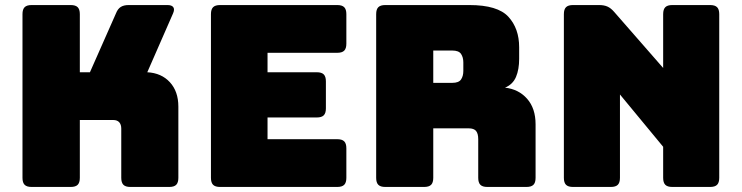

<svg xmlns="http://www.w3.org/2000/svg" viewBox="-20 -740 2936 760"><path d="M260 0H105Q86 0 77.5 -8.5Q69 -17 69 -36V-684Q69 -703 77.5 -711.5Q86 -720 105 -720H260Q279 -720 287.5 -711.5Q296 -703 296 -684V-454H336L439 -687Q446 -705 458 -712.5Q470 -720 489 -720H643Q660 -720 666 -711.5Q672 -703 665 -687L563 -454Q619 -451 652.5 -414.5Q686 -378 686 -318V-36Q686 -17 677.5 -8.5Q669 0 650 0H496Q477 0 468.5 -8.5Q460 -17 460 -36V-231Q460 -247 452 -256Q444 -265 428 -265H296V-36Q296 -17 287.5 -8.5Q279 0 260 0Z M1315 0H851Q832 0 823.5 -8.5Q815 -17 815 -36V-684Q815 -703 823.5 -711.5Q832 -720 851 -720H1315Q1334 -720 1342.5 -711.5Q1351 -703 1351 -684V-567Q1351 -548 1342.5 -539.5Q1334 -531 1315 -531H1039V-454H1234Q1253 -454 1261.5 -445.5Q1270 -437 1270 -418V-311Q1270 -292 1261.5 -283.5Q1253 -275 1234 -275H1039V-189H1315Q1334 -189 1342.5 -180.5Q1351 -172 1351 -153V-36Q1351 -17 1342.5 -8.5Q1334 0 1315 0Z M1695 -540V-412H1770Q1796 -412 1805 -425.5Q1814 -439 1814 -459V-493Q1814 -513 1805 -526.5Q1796 -540 1770 -540ZM1659 0H1505Q1486 0 1477.5 -8.5Q1469 -17 1469 -36V-684Q1469 -703 1477.5 -711.5Q1486 -720 1505 -720H1838Q1950 -720 1992.5 -673.5Q2035 -627 2035 -553V-507Q2035 -465 2022.5 -435.5Q2010 -406 1979 -393Q2033 -387 2066.5 -349Q2100 -311 2100 -248V-36Q2100 -17 2091.5 -8.5Q2083 0 2064 0H1909Q1890 0 1881.5 -8.5Q1873 -17 1873 -36V-189Q1873 -211 1864.5 -221.5Q1856 -232 1835 -232H1695V-36Q1695 -17 1686.5 -8.5Q1678 0 1659 0Z M2398 0H2248Q2229 0 2220.5 -8.5Q2212 -17 2212 -36V-684Q2212 -703 2220.5 -711.5Q2229 -720 2248 -720H2352Q2371 -720 2384.5 -714Q2398 -708 2411 -693L2605 -471V-684Q2605 -703 2613.5 -711.5Q2622 -720 2641 -720H2791Q2810 -720 2818.5 -711.5Q2827 -703 2827 -684V-36Q2827 -17 2818.5 -8.5Q2810 0 2791 0H2641Q2622 0 2613.5 -8.5Q2605 -17 2605 -36V-159L2434 -366V-36Q2434 -17 2425.5 -8.5Q2417 0 2398 0Z"/></svg>

Font: Bungee
Style: Regular
Weight: 400
Designer: David Jonathan Ross
Foundry: David Jonathan Ross
Version: Version 1.001;PS 1.0;hotconv 1.0.72;makeotf.lib2.5.5900